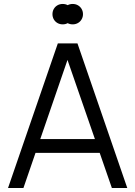

<svg xmlns="http://www.w3.org/2000/svg" viewBox="-20 -936 674 956"><path d="M20 0 268 -720H365.7L613.7 0H537L301.7 -679H330.3L96.7 0ZM130.7 -174.7V-243.7H502.7V-174.7ZM292.3 -814.7Q277.8 -814.7 266.2 -821.3Q254.5 -828 247.8 -839.7Q241.2 -851.3 241.2 -865.3Q241.2 -879.7 247.8 -891.3Q254.5 -903 266.2 -909.7Q277.8 -916.3 292.3 -916.3Q306.5 -916.3 318.2 -909.7Q330 -903 336.8 -891.3Q343.5 -879.7 343.5 -865.3Q343.5 -851.3 336.8 -839.7Q330 -828 318.2 -821.3Q306.5 -814.7 292.3 -814.7ZM342 -814.7Q327.5 -814.7 315.8 -821.3Q304.2 -828 297.5 -839.7Q290.8 -851.3 290.8 -865.3Q290.8 -879.7 297.5 -891.3Q304.2 -903 315.8 -909.7Q327.5 -916.3 342 -916.3Q356.2 -916.3 367.9 -909.7Q379.7 -903 386.4 -891.3Q393.2 -879.7 393.2 -865.3Q393.2 -851.3 386.4 -839.7Q379.7 -828 367.9 -821.3Q356.2 -814.7 342 -814.7Z"/></svg>

Font: Hauora
Style: Regular
Weight: 400
Designer: Wayne Shih
Foundry: WCYS
Version: Version 1.001